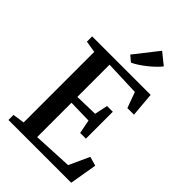

<svg xmlns="http://www.w3.org/2000/svg" viewBox="-285 -1098 1206 1206"><g transform="rotate(45 317.5 -495.0)"><path d="M114 -56.5V-683.5L36 -696.5V-743H555.5L569.5 -581H511L472.5 -686L239 -694.5V-408.5L393 -412.5L411.5 -500H462.5V-261H411.5L393.5 -353L239 -356.5V-51.5L501 -64.5L563 -200L624 -182.5L593 0H35.5V-45ZM324.5 -799 286 -831.5 410.5 -990 487.5 -928Q474 -910.5 454.2 -891.5Q434.5 -872.5 412 -854.8Q389.5 -837 367.2 -822.5Q345 -808 325.5 -799Z"/></g></svg>

Font: Merriweather 48pt SemiBold
Style: Regular
Weight: 600
Version: Version 2.100